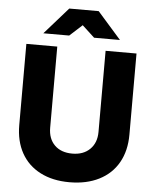

<svg xmlns="http://www.w3.org/2000/svg" viewBox="-60 -958 823 1021"><g transform="rotate(5 351.0 -447.0)"><path d="M57 -267V-700H222V-267Q222 -208 256.5 -174Q291 -140 351 -140Q410 -140 445 -174.5Q480 -209 480 -267V-700H645V-267Q645 -181 609.5 -118Q574 -55 507 -21Q440 13 349 13Q259 13 193 -21Q127 -55 92 -118Q57 -181 57 -267ZM347 -825 280 -764H142L268 -907H425L551 -764H413Z"/></g></svg>

Font: Oak Sans ExtraBold
Style: Regular
Weight: 800
Designer: Erik Kennedy, Walven
Foundry: Erik Kennedy, Walven
Version: Version 1.000